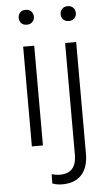

<svg xmlns="http://www.w3.org/2000/svg" viewBox="-62 -761 576 1013"><g transform="rotate(-5 226.5 -254.0)"><path d="M73.2 -681.2Q73.2 -697.8 83.7 -709.2Q94.2 -720.7 113.3 -720.7Q131.8 -720.7 142.8 -709.2Q153.8 -697.8 153.8 -681.2Q153.8 -664.6 142.8 -653.3Q131.8 -642.1 113.3 -642.1Q94.2 -642.1 83.7 -653.3Q73.2 -664.6 73.2 -681.2ZM142.1 -528.3V0H83.5V-528.3ZM295.4 -681.2Q295.4 -697.8 306.2 -709.2Q316.9 -720.7 335.4 -720.7Q354.5 -720.7 365.2 -709.2Q376 -697.8 376 -681.2Q376 -664.6 365.2 -653.3Q354.5 -642.1 335.4 -642.1Q316.9 -642.1 306.2 -653.3Q295.4 -664.6 295.4 -681.2ZM305.7 -528.3H364.3V63Q364.3 135.7 328.6 174.6Q293 213.4 225.6 213.4Q197.8 213.4 173.8 204.1L174.8 155.3Q183.1 157.7 195.3 159.7Q207.5 161.6 218.3 161.6Q305.7 161.6 305.7 63Z"/></g></svg>

Font: Vazirmatn FD ExtraLight
Style: Regular
Weight: 200
Designer: Saber Rastikerdar
Foundry: Saber Rastikerdar
Version: Version 33.003